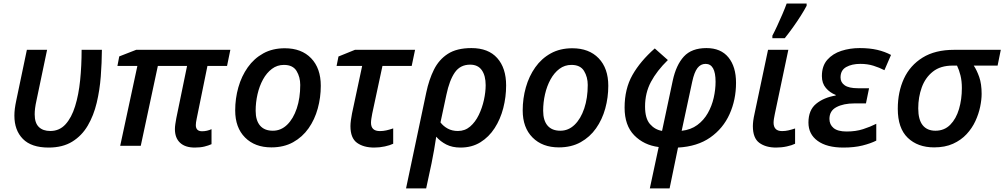

<svg xmlns="http://www.w3.org/2000/svg" viewBox="-20 -821 5655 1081"><path d="M253.4 9.8Q156.7 9.8 108.9 -38.8Q61 -87.4 61 -169.9Q61 -189 63.5 -209Q65.9 -229 72.3 -258.8L131.3 -540.5H245.1L186 -258.3Q179.7 -230 177.5 -211.4Q175.3 -192.9 175.3 -177.2Q175.3 -128.9 198.5 -106.2Q221.7 -83.5 263.2 -83.5Q314.5 -83.5 348.6 -120.8Q382.8 -158.2 402.8 -222.7Q422.9 -287.1 431.2 -369.1Q439.5 -451.2 439.5 -540.5H553.7Q553.2 -467.8 547.4 -390.6Q541.5 -313.5 524.4 -241.9Q507.3 -170.4 474.1 -113.8Q440.9 -57.1 387 -23.7Q333 9.8 253.4 9.8Z M1076.7 9.8Q1022.5 9.8 993.7 -17.3Q964.8 -44.4 964.8 -94.2Q964.8 -106.4 967 -121.6Q969.2 -136.7 972.7 -155.8L1033.2 -449.7H868.7L772.5 0H656.7L753.4 -449.7H641.1L651.4 -503.4L746.6 -540.5H1276.9L1258.3 -449.7H1147.9L1087.4 -152.8Q1082.5 -129.9 1082.5 -116.7Q1082.5 -82 1117.7 -82Q1132.3 -82 1145.8 -85.2Q1159.2 -88.4 1170.9 -93.8V-9.3Q1153.8 -1.5 1130.6 4.2Q1107.4 9.8 1076.7 9.8Z M1507.8 8.8Q1415 8.8 1359.6 -46.9Q1304.2 -102.5 1304.2 -199.2Q1304.2 -266.6 1322 -329.3Q1339.8 -392.1 1375 -441.9Q1410.2 -491.7 1462.4 -520.5Q1514.6 -549.3 1583.5 -549.3Q1677.7 -549.3 1731.9 -492.9Q1786.1 -436.5 1786.1 -337.9Q1786.1 -272 1769 -210Q1752 -147.9 1717.3 -98.6Q1682.6 -49.3 1630.4 -20.3Q1578.1 8.8 1507.8 8.8ZM1516.1 -85Q1562 -85 1596.7 -118.7Q1631.3 -152.3 1650.9 -210.7Q1670.4 -269 1670.4 -342.8Q1670.4 -387.2 1649.7 -421.4Q1628.9 -455.6 1578.6 -455.6Q1540.5 -455.6 1511 -433.3Q1481.4 -411.1 1460.9 -373.8Q1440.4 -336.4 1429.9 -290.5Q1419.4 -244.6 1419.4 -197.3Q1419.4 -143.1 1444.1 -114Q1468.8 -85 1516.1 -85Z M2086.9 9.8Q2027.3 9.8 1990.2 -16.8Q1953.1 -43.5 1953.1 -110.8Q1953.1 -125 1955.6 -144Q1958 -163.1 1961.9 -182.1L2019 -449.7H1875L1885.7 -502.9L1978.5 -540.5H2316.9L2297.9 -449.7H2133.3L2075.7 -181.2Q2072.8 -166 2070.8 -152.8Q2068.8 -139.6 2068.8 -129.9Q2068.8 -83 2118.7 -83Q2137.2 -83 2154.8 -86.9Q2172.4 -90.8 2193.8 -98.1V-11.7Q2175.8 -2.9 2146.7 3.4Q2117.7 9.8 2086.9 9.8Z M2266.1 239.7 2379.9 -299.8Q2395 -372.1 2423.1 -428.7Q2451.2 -485.4 2501.5 -517.8Q2551.8 -550.3 2634.3 -550.3Q2729.5 -550.3 2779.5 -494.1Q2829.6 -438 2829.6 -339.8Q2829.6 -274.9 2813.5 -212.4Q2797.4 -149.9 2765.1 -99.9Q2732.9 -49.8 2684.8 -20Q2636.7 9.8 2572.8 9.8Q2526.4 9.8 2492.9 -7.3Q2459.5 -24.4 2436 -51.3Q2430.7 -13.2 2424.1 22.5Q2417.5 58.1 2409.7 98.6L2379.4 239.7ZM2558.1 -83.5Q2597.7 -83.5 2627 -108.6Q2656.2 -133.8 2675.5 -173.6Q2694.8 -213.4 2704.6 -258.1Q2714.4 -302.7 2714.4 -341.3Q2714.4 -395 2692.6 -426Q2670.9 -457 2627 -457Q2571.3 -457 2540.8 -413.1Q2510.3 -369.1 2493.2 -287.1L2460 -131.8Q2476.1 -110.4 2501 -96.9Q2525.9 -83.5 2558.1 -83.5Z M3126.5 8.8Q3033.7 8.8 2978.3 -46.9Q2922.9 -102.5 2922.9 -199.2Q2922.9 -266.6 2940.7 -329.3Q2958.5 -392.1 2993.7 -441.9Q3028.8 -491.7 3081.1 -520.5Q3133.3 -549.3 3202.1 -549.3Q3296.4 -549.3 3350.6 -492.9Q3404.8 -436.5 3404.8 -337.9Q3404.8 -272 3387.7 -210Q3370.6 -147.9 3335.9 -98.6Q3301.3 -49.3 3249 -20.3Q3196.8 8.8 3126.5 8.8ZM3134.8 -85Q3180.7 -85 3215.3 -118.7Q3250 -152.3 3269.5 -210.7Q3289.1 -269 3289.1 -342.8Q3289.1 -387.2 3268.3 -421.4Q3247.6 -455.6 3197.3 -455.6Q3159.2 -455.6 3129.6 -433.3Q3100.1 -411.1 3079.6 -373.8Q3059.1 -336.4 3048.6 -290.5Q3038.1 -244.6 3038.1 -197.3Q3038.1 -143.1 3062.7 -114Q3087.4 -85 3134.8 -85Z M3638.7 239.7 3688.5 6.8Q3605 -3.9 3550.8 -59.3Q3496.6 -114.7 3496.6 -214.8Q3496.6 -320.8 3540.8 -398.7Q3585 -476.6 3666.5 -548.3L3740.2 -482.9Q3678.2 -422.4 3645 -360.1Q3611.8 -297.9 3611.8 -221.2Q3611.8 -154.3 3639.4 -122.6Q3667 -90.8 3707.5 -84L3767.6 -366.7Q3786.6 -455.1 3830.3 -502.7Q3874 -550.3 3957.5 -550.3Q4038.6 -550.3 4081.3 -497.8Q4124 -445.3 4124 -355Q4124 -259.3 4087.6 -178.5Q4051.3 -97.7 3978.8 -46.9Q3906.2 3.9 3797.4 9.8L3750 239.7ZM3817.9 -84.5Q3869.6 -90.3 3906 -117.2Q3942.4 -144 3965.1 -184.1Q3987.8 -224.1 3998.3 -270.3Q4008.8 -316.4 4008.8 -360.8Q4008.8 -461.4 3952.6 -461.4Q3924.8 -461.4 3906.7 -437.7Q3888.7 -414.1 3877.4 -361.3Z M4349.6 9.8Q4291.5 9.8 4255.1 -16.8Q4218.8 -43.5 4218.8 -110.8Q4218.8 -124 4220.9 -141.1Q4223.1 -158.2 4229 -184.6L4304.2 -540.5H4418.5L4342.3 -178.7Q4339.4 -165 4337.4 -152.3Q4335.4 -139.6 4335.4 -129.9Q4335.4 -107.9 4346.9 -95.5Q4358.4 -83 4383.3 -83Q4401.4 -83 4418.5 -86.9Q4435.5 -90.8 4456.5 -97.7V-11.7Q4439 -2.9 4409.9 3.4Q4380.9 9.8 4349.6 9.8ZM4328.6 -606V-620.1Q4341.3 -644 4356.2 -676.3Q4371.1 -708.5 4385.3 -741.5Q4399.4 -774.4 4409.2 -801.3H4521.5V-788.6Q4509.3 -765.1 4489.3 -733.4Q4469.2 -701.7 4445.6 -668.5Q4421.9 -635.3 4398.4 -606Z M4728 9.8Q4635.3 9.8 4583.5 -27.8Q4531.7 -65.4 4531.7 -130.9Q4531.7 -201.2 4575 -236.6Q4618.2 -272 4685.1 -283.2V-286.6Q4652.3 -299.3 4629.9 -325.7Q4607.4 -352.1 4607.4 -392.6Q4607.4 -449.7 4637.9 -484.4Q4668.5 -519 4717 -534.7Q4765.6 -550.3 4819.8 -550.3Q4876.5 -550.3 4919.2 -540.3Q4961.9 -530.3 4996.6 -511.7L4959.5 -425.8Q4931.2 -440.4 4897.7 -450.9Q4864.3 -461.4 4823.7 -461.4Q4776.4 -461.4 4744.4 -443.6Q4712.4 -425.8 4712.4 -384.8Q4712.4 -356.9 4736.1 -340.6Q4759.8 -324.2 4810.1 -324.2H4873L4855.5 -238.8H4790.5Q4729.5 -238.8 4689.7 -218Q4649.9 -197.3 4649.9 -151.4Q4649.9 -119.6 4673.3 -100.1Q4696.8 -80.6 4746.6 -80.6Q4798.3 -80.6 4839.1 -93.8Q4879.9 -106.9 4913.6 -124V-29.3Q4881.8 -13.2 4835.7 -1.7Q4789.6 9.8 4728 9.8Z M5239.3 8.8Q5147 8.8 5090.8 -45.2Q5034.7 -99.1 5034.7 -208.5Q5034.7 -303.2 5069.3 -378.2Q5104 -453.1 5174.6 -496.8Q5245.1 -540.5 5352.1 -540.5H5614.7L5596.7 -451.7H5462.4Q5479.5 -426.3 5493.2 -387.5Q5506.8 -348.6 5506.8 -292.5Q5506.8 -259.8 5498.5 -219.7Q5490.2 -179.7 5471.7 -139.4Q5453.1 -99.1 5422.1 -65.7Q5391.1 -32.2 5345.9 -11.7Q5300.8 8.8 5239.3 8.8ZM5246.6 -85Q5296.9 -85 5330.1 -118.7Q5363.3 -152.3 5379.4 -207Q5395.5 -261.7 5395.5 -325.2Q5395.5 -364.7 5387.7 -396.2Q5379.9 -427.7 5368.2 -451.7H5343.8Q5274.9 -451.7 5232.2 -417.7Q5189.5 -383.8 5169.7 -328.9Q5149.9 -273.9 5149.9 -210.9Q5149.9 -147.5 5174.8 -116.2Q5199.7 -85 5246.6 -85Z"/></svg>

Font: Open Sans SemiBold
Style: Italic
Weight: 600
Italic angle: -12°
Designer: Monotype Design Team
Foundry: Monotype Imaging Inc.
Version: Version 3.003; ttfautohint (v1.8.4)